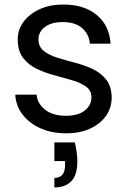

<svg xmlns="http://www.w3.org/2000/svg" viewBox="-20 -577 562 844"><path d="M271 9Q207 9 158 -13Q109 -35 79.5 -73Q50 -111 47 -161H141Q144 -122 178 -95Q212 -68 270 -68Q324 -68 353 -91.5Q382 -115 382 -149Q382 -179 358.5 -196Q335 -213 298 -224Q261 -235 219.5 -246Q178 -257 141.5 -274.5Q105 -292 81.5 -322.5Q58 -353 58 -404Q58 -446 83 -480.5Q108 -515 153 -536Q198 -557 259 -557Q350 -557 405.5 -511Q461 -465 466 -385H375Q372 -426 341.5 -453Q311 -480 256 -480Q206 -480 177.5 -458.5Q149 -437 149 -404Q149 -372 172 -353.5Q195 -335 231.5 -323.5Q268 -312 309 -301.5Q350 -291 386.5 -274Q423 -257 446.5 -227.5Q470 -198 471 -149Q471 -104 446.5 -68.5Q422 -33 377 -12Q332 9 271 9ZM309 49Q320 97 320 132Q320 192 293.5 219.5Q267 247 219 247V205Q266 205 266 149V131H219V49Z"/></svg>

Font: Poppins
Style: Regular
Weight: 400
Designer: Ninad Kale (Devanagari), Jonny Pinhorn (Latin)
Version: Version 5.002